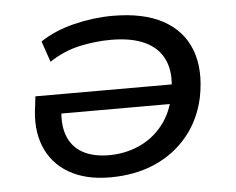

<svg xmlns="http://www.w3.org/2000/svg" viewBox="-43 -555 756 614"><g transform="rotate(-5 335.0 -248.0)"><path d="M287 9Q208 9 154.5 -22.5Q101 -54 78.5 -110.5Q56 -167 68 -243L71 -270H531L523 -208H123L152 -232Q143 -177 156.5 -139Q170 -101 204 -81.5Q238 -62 290 -62Q342 -62 387.5 -82.5Q433 -103 464 -143Q495 -183 505 -241L506 -249Q516 -307 498 -347.5Q480 -388 437 -408.5Q394 -429 327 -429Q278 -429 227 -418Q176 -407 129 -376L106 -443Q152 -474 215 -489.5Q278 -505 339 -505Q438 -505 500.5 -471Q563 -437 587.5 -373.5Q612 -310 595 -222Q580 -151 537.5 -99Q495 -47 431.5 -19Q368 9 287 9Z"/></g></svg>

Font: Nunito Sans 7pt SemiExpanded
Style: Italic
Weight: 400
Width: 6
Italic angle: -9°
Designer: Vernon Adams
Foundry: Vernon Adams
Version: Version 3.101;gftools[0.9.27]